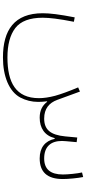

<svg xmlns="http://www.w3.org/2000/svg" viewBox="325 -649 563 1253"><g transform="rotate(90 606.5 -22.5)"><path d="M748 0C815.9 0 865.2 -32.7 881.3 -97.7H886.2C899.4 -35.6 942.9 0 1013.7 0C1101.6 0 1148.4 -47.9 1148.4 -150.9C1148.4 -169.9 1147 -192.4 1144.5 -218.3C1142.1 -244.1 1138.7 -265.6 1135.3 -283.7L1105.5 -276.4C1108.9 -260.3 1112.3 -239.7 1114.7 -214.8C1117.2 -189.9 1118.7 -168.5 1118.7 -151.4C1118.7 -69.8 1084 -29.3 1014.2 -29.3C936 -29.3 899.9 -73.2 899.9 -145.5C899.9 -153.8 900.4 -162.1 901.4 -171.4L907.7 -241.2L877.4 -245.1L870.1 -167C860.8 -69.8 825.7 -29.3 753.9 -29.3C689 -29.3 651.4 -61.5 631.8 -114.7L577.6 -262.7L550.3 -251C576.2 -189.9 594.2 -139.6 605 -101.1C615.2 -62 620.6 -26.9 620.6 4.4C620.6 156.7 517.6 210.4 354.5 210.4C272 210.4 208 193.4 163.1 159.2C118.2 124.5 95.7 64.9 95.7 -20C95.7 -42 97.7 -68.8 101.6 -100.6C105.5 -132.3 112.3 -172.9 122.1 -223.1L93.3 -228.5C73.7 -127.4 66.4 -66.9 66.4 -20C66.4 165.5 176.3 239.7 355 239.7C417 239.7 471.2 230 517.6 210.4C564 190.4 596.7 162.6 616.2 127C635.3 90.8 645 51.8 645 9.3C645 -8.3 643.6 -26.9 641.1 -46.9L644 -49.3C667.5 -18.1 699.7 0 748 0Z"/></g></svg>

Font: Estedad Thin
Style: Regular
Weight: 100
Designer: Amin Abedi
Version: Version 7.3